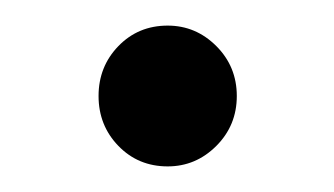

<svg xmlns="http://www.w3.org/2000/svg" viewBox="-20 -418 261 150"><path d="M111 -288Q88 -288 72.5 -304Q57 -320 57 -343Q57 -366 72.5 -382Q88 -398 111 -398Q133 -398 149 -382Q165 -366 165 -343Q165 -320 149 -304Q133 -288 111 -288Z"/></svg>

Font: Albert Sans
Style: Regular
Weight: 400
Designer: Andreas Rasmussen
Foundry: a.Foundry
Version: Version 1.025